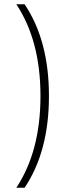

<svg xmlns="http://www.w3.org/2000/svg" viewBox="-20 -762 331 906"><path d="M57 -742H96Q211 -571 211 -309Q211 -47 96 124H57Q171 -48 171 -309Q171 -570 57 -742Z"/></svg>

Font: Montserrat Ultra Light
Style: Regular
Weight: 200
Designer: Julieta Ulanovsky
Foundry: Julieta Ulanovsky
Version: Version 3.100;PS 003.100;hotconv 1.0.88;makeotf.lib2.5.64775